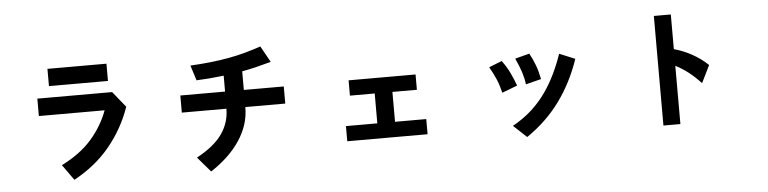

<svg xmlns="http://www.w3.org/2000/svg" viewBox="-47 -926 5094 1274"><g transform="rotate(-5 2500.0 -289.0)"><path d="M791 -367Q742 -226 647 -109.5Q552 7 406 86L332 -18Q458 -81 533 -167Q608 -253 646 -356H208V-472H706ZM685 -548H292V-663H685Z M1844 -296H1578Q1578 -234 1559.5 -178Q1541 -122 1506 -70.5Q1471 -19 1423 26Q1375 71 1315 110L1229 10Q1345 -52 1398.5 -127.5Q1452 -203 1452 -296H1155V-410H1453V-516Q1402 -510 1359.5 -506.5Q1317 -503 1271 -501L1239 -602Q1313 -606 1376.5 -613Q1440 -620 1497 -630.5Q1554 -641 1607 -655.5Q1660 -670 1712 -688L1772 -580Q1713 -564 1670 -553.5Q1627 -543 1578 -534V-410H1844Z M2767 -11H2232V-112H2441V-311H2276V-413H2722V-311H2559V-112H2767Z M3285 -242Q3279 -266 3272.5 -287.5Q3266 -309 3257.5 -329.5Q3249 -350 3238 -371.5Q3227 -393 3213 -418L3299 -452Q3327 -415 3347.5 -374Q3368 -333 3387 -281ZM3787 -424Q3734 -268 3644.5 -146Q3555 -24 3424 65L3336 -17Q3410 -58 3465 -108.5Q3520 -159 3560.5 -217.5Q3601 -276 3631 -339Q3661 -402 3683 -467ZM3446 -284Q3443 -308 3438 -329Q3433 -350 3426.5 -370Q3420 -390 3411 -411.5Q3402 -433 3390 -460L3486 -485Q3508 -444 3523 -404Q3538 -364 3549 -310Z M4611 -190Q4568 -236 4528.5 -266.5Q4489 -297 4444 -320V68H4331V-662H4444V-431Q4501 -416 4559.5 -384.5Q4618 -353 4668 -306Z"/></g></svg>

Font: NanumGothicCoding
Style: Bold
Weight: 700
Monospace: yes
Designer: Kwon Bruce; Nicolas Noh; Sung-woo Choi; Go-un Cha; Soo-hyun Park;
Foundry: NHN Corporation
Version: Version 2.000;PS 1;hotconv 1.0.49;makeotf.lib2.0.14853